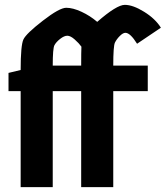

<svg xmlns="http://www.w3.org/2000/svg" viewBox="-20 -770 682 790"><path d="M197 -395V0H65V-395H15V-470L65 -482Q65 -584 76.5 -608Q88 -632 156.5 -685Q225 -738 252.5 -738Q280 -738 315.5 -721.5Q351 -705 380 -680Q460 -750 493.5 -750Q527 -750 573 -721.5Q619 -693 642 -656L544 -590Q516 -635 496 -635Q486 -635 473 -622Q460 -609 453 -595Q446 -581 446 -500H588V-395H446V0H314V-395ZM197 -500H314Q314 -558 315 -578Q305 -592 287.5 -607.5Q270 -623 257 -623Q244 -623 227.5 -610Q211 -597 204 -584Q197 -571 197 -500Z"/></svg>

Font: Germania One
Style: Regular
Weight: 400
Designer: John Vargas Beltran
Foundry: John Vargas Beltran
Version: Version 1.001